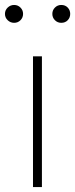

<svg xmlns="http://www.w3.org/2000/svg" viewBox="-28 -754 303 774"><path d="M105 0V-527H141V0ZM29 -662Q14 -662 3 -672.5Q-8 -683 -8 -698Q-8 -713 3 -723.5Q14 -734 29 -734Q44 -734 54.5 -723.5Q65 -713 65 -698Q65 -683 54.5 -672.5Q44 -662 29 -662ZM219 -662Q204 -662 193.5 -672.5Q183 -683 183 -698Q183 -713 193.5 -723.5Q204 -734 219 -734Q235 -734 245 -723.5Q255 -713 255 -698Q255 -683 245 -672.5Q235 -662 219 -662Z"/></svg>

Font: Noto Sans TC
Style: Regular
Weight: 100
Designer: Ryoko NISHIZUKA 西塚涼子 (kana, bopomofo & ideographs); Paul D. Hunt (Latin, Greek & Cyrillic); Sandoll Communications 산돌커뮤니
Foundry: Adobe
Version: Version 2.004;hotconv 1.0.118;makeotfexe 2.5.65603